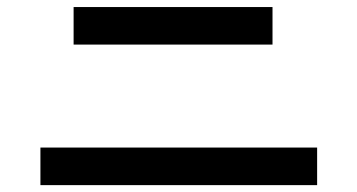

<svg xmlns="http://www.w3.org/2000/svg" viewBox="-20 -665 1040 559"><path d="M194.3 -535.2V-644.5H773.4V-535.2ZM97.7 -126V-235.4H903.3V-126Z"/></svg>

Font: Gothic A1
Style: Bold
Weight: 700
Version: Version 2.50